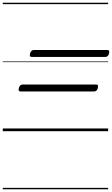

<svg xmlns="http://www.w3.org/2000/svg" viewBox="-20 -950 811 1390"><path d="M210 -538Q200 -538 197 -544Q194 -550 198 -564Q205 -588 225 -588H757Q768 -588 770 -581.5Q772 -575 769 -562Q762 -538 743 -538ZM129 -288Q119 -288 116 -294Q113 -300 117 -314Q124 -338 144 -338H676Q687 -338 689 -331.5Q691 -325 688 -312Q681 -288 662 -288ZM0 410H763V420H0ZM0 -20H763V0H0ZM0 -505H763V-500H0ZM0 -930H763V-920H0Z"/></svg>

Font: Playwrite DE LA Guides
Style: Regular
Weight: 400
Designer: Veronika Burian, José Scaglione
Foundry: TypeTogether
Version: Version 1.003